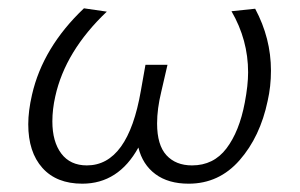

<svg xmlns="http://www.w3.org/2000/svg" viewBox="-20 -437 723 462"><path d="M632 -267Q632 -229 624 -194Q606 -108 556.5 -51.5Q507 5 434 5Q385 5 354 -18Q323 -41 313 -82Q265 5 178 5Q116 5 82 -33Q48 -71 48 -138Q48 -170 57 -209Q83 -323 182 -417L237 -409Q137 -314 113 -205Q106 -174 106 -145Q106 -96 127.5 -67.5Q149 -39 189 -39Q288 -39 319 -219L330 -281H383L368 -216Q358 -175 358 -140Q358 -88 380.5 -63.5Q403 -39 442 -39Q494 -39 525 -80Q556 -121 569 -190Q577 -232 577 -263Q577 -341 537 -410L594 -416Q632 -345 632 -267Z"/></svg>

Font: Ysabeau Semilight
Style: Italic
Weight: 300
Italic angle: -12°
Designer: Christian Thalmann (Catharsis Fonts)
Version: Version 0.003